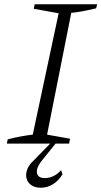

<svg xmlns="http://www.w3.org/2000/svg" viewBox="-20 -671 474 897"><path d="M12 0 16 -20Q47 -28 76.5 -33.5Q106 -39 133 -42L254 -609L138 -630L142 -651H434L429 -632Q390 -623 363 -618Q336 -613 313 -611L200 -42L307 -23L303 0ZM171 206Q144 206 127 194.5Q110 183 104.5 164.5Q99 146 106 124Q113 102 133 83L232 -18H254L171 85Q148 116 153 138.5Q158 161 190 161Q210 161 230 151.5Q250 142 265 124L272 143Q255 172 228.5 189Q202 206 171 206Z"/></svg>

Font: Piazzolla Thin ExtraLight
Style: Italic
Weight: 250
Italic angle: -11.3°
Version: Version 2.005